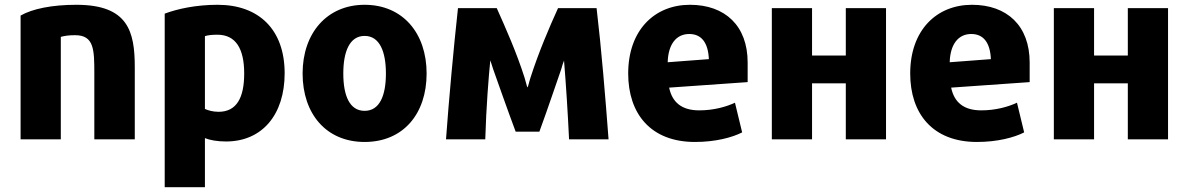

<svg xmlns="http://www.w3.org/2000/svg" viewBox="-20 -572 4964 802"><path d="M543 10H374V-266C374 -364 373 -425 294 -425C264 -425 250 -422 234 -418V10H66V-507C115 -535 196 -552 299 -552C515 -552 543 -441 543 -291Z M1169 -266C1169 -94 1076 19 924 19C886 19 856 13 836 5V210H668V-515C721 -535 799 -552 889 -552C1061 -552 1169 -449 1169 -266ZM1000 -265C1000 -370 964 -427 888 -427C865 -427 848 -425 836 -421V-117C849 -111 869 -105 893 -105C968 -105 1000 -163 1000 -265Z M1762 -265C1762 -96 1664 21 1503 21C1343 21 1244 -96 1244 -265C1244 -434 1346 -552 1503 -552C1662 -552 1762 -434 1762 -265ZM1592 -265C1592 -356 1566 -422 1503 -422C1440 -422 1414 -356 1414 -265C1414 -173 1440 -109 1503 -109C1566 -109 1592 -173 1592 -265Z M2522 10H2357C2352 -98 2344 -222 2336 -319C2332 -310 2328 -296 2324 -282C2306 -231 2269 -120 2233 -22H2134C2098 -118 2058 -233 2040 -283C2034 -300 2030 -316 2028 -320C2021 -249 2011 -126 2007 10H1843C1855 -156 1875 -374 1893 -538H2055C2093 -453 2138 -352 2171 -248C2177 -229 2180 -213 2183 -207C2186 -208 2190 -230 2196 -248C2230 -354 2275 -459 2311 -538H2472C2492 -370 2509 -163 2522 10Z M3103 -229 2775 -206C2788 -144 2828 -111 2901 -111C2961 -111 3014 -126 3050 -143L3080 -19C3039 2 2969 21 2883 21C2697 21 2604 -98 2604 -265C2604 -446 2714 -552 2862 -552C3009 -552 3103 -464 3103 -311ZM2941 -325C2938 -394 2910 -430 2859 -430C2804 -430 2771 -386 2769 -312Z M3681 -538V10H3513V-224H3372V10H3204V-538H3372V-340H3513V-538Z M4281 -229 3953 -206C3966 -144 4006 -111 4079 -111C4139 -111 4192 -126 4228 -143L4258 -19C4217 2 4147 21 4061 21C3875 21 3782 -98 3782 -265C3782 -446 3892 -552 4040 -552C4187 -552 4281 -464 4281 -311ZM4119 -325C4116 -394 4088 -430 4037 -430C3982 -430 3949 -386 3947 -312Z M4859 -538V10H4691V-224H4550V10H4382V-538H4550V-340H4691V-538Z"/></svg>

Font: Repo ExtraBold
Style: Bold
Weight: 700
Designer: Stefan Peev
Foundry: Context Ltd
Version: Version 1.502